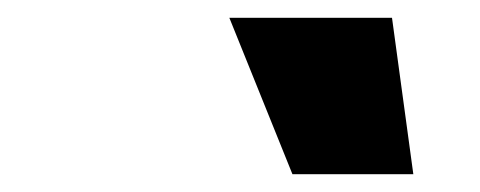

<svg xmlns="http://www.w3.org/2000/svg" viewBox="-20 -751 540 216"><path d="M421 -731 445 -555H309L238 -731Z"/></svg>

Font: Prodigy Sans ExtraBold
Style: Italic
Weight: 800
Italic angle: -13°
Designer: Wei Huang
Foundry: Wei Huang
Version: Version 1.003; ttfautohint (v1.8.3)